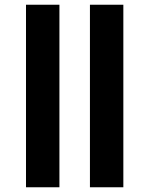

<svg xmlns="http://www.w3.org/2000/svg" viewBox="-20 -791 631 811"><path d="M89.8 0V-771H231V0ZM359.9 0V-771H501V0Z"/></svg>

Font: Open Sans Condensed ExtraBold
Style: Regular
Weight: 800
Width: 3
Designer: Monotype Design Team
Foundry: Monotype Imaging Inc.
Version: Version 3.000; ttfautohint (v1.8.4)